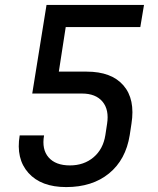

<svg xmlns="http://www.w3.org/2000/svg" viewBox="-20 -750 640 780"><path d="M249 10Q147 10 95.5 -47.5Q44 -105 60 -200H159Q149 -143 177.5 -110.5Q206 -78 264 -78Q321 -78 360 -111Q399 -144 408 -201L415 -247Q424 -304 396.5 -337Q369 -370 313 -370H111L169 -730H565L550 -640H247L219 -459H332Q433 -459 481.5 -403Q530 -347 514 -247L507 -201Q491 -101 423 -45.5Q355 10 249 10Z"/></svg>

Font: JetBrains Mono NL Medium
Style: Italic
Weight: 500
Italic angle: -9°
Monospace: yes
Designer: Philipp Nurullin, Konstantin Bulenkov
Foundry: JetBrains
Version: Version 2.305; ttfautohint (v1.8.4.7-5d5b)